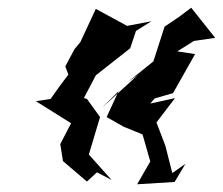

<svg xmlns="http://www.w3.org/2000/svg" viewBox="-20 -511 577 497"><path d="M196 -255 228 -316 317 -386 332 -431 372 -456 309 -444 228 -488 188 -402 173 -384 149 -339 157 -318C141 -297 126 -277 111 -255L73 -249L164 -192L136 -138L143 -94L205 -41L231 -65L269 -45C250 -67 229 -89 210 -111L239 -208L205 -255L171 -264C179 -261 187 -257 196 -255ZM380 -256 428 -270 485 -371 439 -378 482 -405 537 -413 475 -491 443 -467 406 -442 377 -352 311 -299 337 -317 244 -232 287 -275 256 -208 300 -183 349 -163 369 -93 335 -34 432 -40 460 -87 426 -63 408 -134 385 -194 433 -257 369 -243Z"/></svg>

Font: Asimov Aggro
Style: It
Weight: 500
Designer: Google
Version: Version 2.000980; 2014